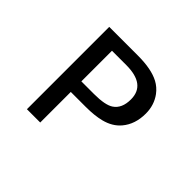

<svg xmlns="http://www.w3.org/2000/svg" viewBox="-168 -1048 1336 1336"><g transform="rotate(45 500.0 -380.0)"><path d="M225.1 -785.2H506.8Q640.1 -785.2 714.8 -745.6Q756.3 -723.6 785.6 -684.6Q832 -621.6 832 -538.6Q832 -433.6 774.4 -365.2Q729.5 -311.5 650.4 -291.5Q589.4 -275.9 502.9 -275.9H356V24.9H225.1ZM356 -681.2V-379.9H480Q589.8 -379.9 633.3 -409.2Q689 -446.3 689 -535.2Q689 -681.2 496.1 -681.2Z"/></g></svg>

Font: FORM UDPGothic
Style: Bold
Weight: 700
Foundry: Pronama LLC
Version: Version 1.051